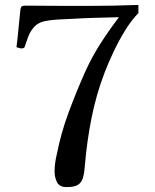

<svg xmlns="http://www.w3.org/2000/svg" viewBox="-20 -750 630 781"><path d="M543 -697Q514 -667 488.5 -625.5Q463 -584 442 -539.5Q421 -495 406 -456Q371 -365 352 -268.5Q333 -172 325 -74Q323 -46 317.5 -27Q312 -8 297.5 1.5Q283 11 251 11Q222 11 212 -8.5Q202 -28 202 -53Q202 -70 204.5 -88Q207 -106 211 -122Q228 -209 259 -292.5Q290 -376 326 -457Q353 -517 388.5 -572.5Q424 -628 464 -680Q415 -679 365.5 -677.5Q316 -676 266 -673Q241 -672 214 -670.5Q187 -669 162 -664Q134 -658 118 -639.5Q102 -621 94 -598.5Q86 -576 79 -556Q73 -553 67 -553Q63 -553 57 -555Q51 -557 47 -558Q52 -596 55.5 -636.5Q59 -677 63 -711Q64 -717 65.5 -720.5Q67 -724 73 -726Q76 -727 84 -727Q92 -727 95 -727Q135 -727 175.5 -726.5Q216 -726 256 -726H337Q389 -726 440.5 -727Q492 -728 543 -730Z"/></svg>

Font: Kaisei Opti Medium
Style: Regular
Weight: 500
Designer: Font-Kai, 金井和夫
Foundry: KAZUO KANAI
Version: Version 5.003